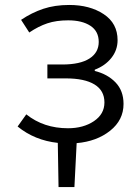

<svg xmlns="http://www.w3.org/2000/svg" viewBox="-20 -565 518 774"><path d="M213 11Q120 1 51 -55L86 -104Q156 -48 254 -48Q316 -48 358.5 -76.5Q401 -105 401 -152Q401 -200 361 -224.5Q321 -249 245 -249H171V-305H231Q303 -305 340.5 -329Q378 -353 378 -396Q378 -439 344.5 -461Q311 -483 255 -483Q207 -483 171 -471Q135 -459 98 -434L65 -485Q108 -514 154.5 -529.5Q201 -545 259 -545Q342 -545 398 -508Q454 -471 454 -403Q454 -363 429 -331.5Q404 -300 362 -284V-279Q414 -266 446 -232.5Q478 -199 478 -146Q478 -81 424 -38Q370 5 289 12L280 189H216Z"/></svg>

Font: Nebula Sans Book
Style: Regular
Weight: 400
Designer: Paul D. Hunt for Adobe (as Source Sans)
Foundry: Nebula Entertainment & Broadcasting LLC
Version: Version 1.010